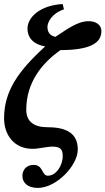

<svg xmlns="http://www.w3.org/2000/svg" viewBox="-25 -718 518 943"><path d="M283 -698C178 -693 110 -637 110 -577C110 -537 134 -501 197 -490C61 -366 -4 -269 -5 -138C-5 -52 47 13 135 13C165 13 207 2 230 2C273 2 283 16 283 49C283 96 250 145 210 145C179 145 188 92 141 92C97 92 85 125 85 146C85 177 108 205 161 205C251 205 357 96 357 16C357 -59 307 -93 210 -93C140 -93 104 -122 104 -179C104 -313 181 -408 272 -472C414 -472 473 -505 473 -565C473 -597 445 -614 410 -614C356 -614 304 -574 247 -537C235 -540 208 -547 208 -586C208 -607 228 -652 289 -672Z"/></svg>

Font: STIXGeneral
Style: Bold Italic
Weight: 700
Italic angle: -16.33°
Designer: MicroPress Inc., with final additions and corrections provided by Coen Hoffman, Elsevier (retired)
Version: Version 1.1.0